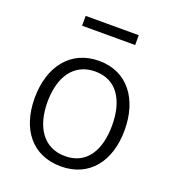

<svg xmlns="http://www.w3.org/2000/svg" viewBox="-131 -807 826 918"><g transform="rotate(20 281.5 -348.5)"><path d="M418 -707H148V-657H418ZM282 10C427 10 510 -99 510 -257C510 -415 427 -527 283 -527C138 -527 53 -415 53 -255C53 -98 135 10 282 10ZM284 -43C172 -43 117 -134 117 -258C117 -383 172 -473 283 -473C393 -473 446 -384 446 -258C446 -133 395 -43 284 -43Z"/></g></svg>

Font: United Sans ExtraLight
Style: Regular
Weight: 200
Designer: Pablo Impallari, Rodrigo Fuenzalida (Modified by Dan O. Williams)
Version: Version 1.000;PS 001.000;hotconv 1.0.88;makeotf.lib2.5.64775